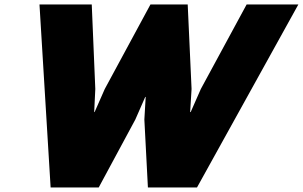

<svg xmlns="http://www.w3.org/2000/svg" viewBox="-20 -830 1341 850"><path d="M1071.8 -810.1H1300.8L852.1 0H634.8L619.1 -300.8L625 -400.9H623L579.1 -300.8L417 0H204.1L154.8 -810.1H386.2L401.9 -436L397 -334H398.9L443.8 -436L646 -810.1H811L828.1 -436L821.8 -334H824.2L869.1 -436Z"/></svg>

Font: Sinkin Sans 900 X Black Italic
Style: Regular
Weight: 950
Italic angle: -112°
Designer: Keith Bates
Foundry: K-Type
Version: Sinkin Sans (version 1.0)  by Keith Bates   •   © 2014   www